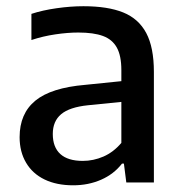

<svg xmlns="http://www.w3.org/2000/svg" viewBox="-20 -572 568 602"><path d="M462.5 -346.5V0H376L368.5 -59H362.5Q337 -26 297 -8.5Q257 9 209.5 9Q157.5 9 119.8 -9.2Q82 -27.5 61.8 -61.8Q41.5 -96 41.5 -142Q41.5 -216 91 -256.5Q140.5 -297 247.5 -306L360.5 -317.5V-352Q360.5 -397.5 346.2 -423Q332 -448.5 302.8 -459.2Q273.5 -470 225.5 -470Q192 -470 153.2 -464.2Q114.5 -458.5 78.5 -446.5V-528.5Q113.5 -540 157.5 -546.2Q201.5 -552.5 241.5 -552.5Q318 -552.5 366.2 -533Q414.5 -513.5 438.5 -468.5Q462.5 -423.5 462.5 -346.5ZM360.5 -124V-252.5L256 -242Q198 -236 171.8 -214Q145.5 -192 145.5 -152Q145.5 -110.5 169.2 -89Q193 -67.5 239.5 -67.5Q273 -67.5 304.5 -81.2Q336 -95 360.5 -124Z"/></svg>

Font: Encode Sans Medium
Style: Regular
Weight: 500
Designer: Multiple Designers
Foundry: Impallari Type
Version: Version 2.000